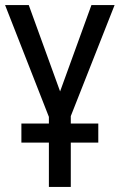

<svg xmlns="http://www.w3.org/2000/svg" viewBox="-20 -734 470 754"><path d="M172 0V-174H64V-249H172V-275L0 -714H93L216 -375L339 -714H430L258 -278V-249H366V-174H258V0Z"/></svg>

Font: Avrile Sans Condensed
Style: Regular
Weight: 400
Width: 3
Designer: Monotype Design Team
Foundry: Monotype Imaging Inc.
Version: Version 2.001;September 10, 2019;FontCreator 11.5.0.2425 64-